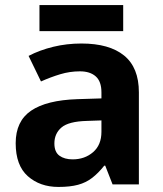

<svg xmlns="http://www.w3.org/2000/svg" viewBox="-20 -729 644 759"><path d="M302 -557Q412 -557 470.5 -509.5Q529 -462 529 -364V0H425L396 -74H392Q369 -45 344.5 -26Q320 -7 288.5 1.5Q257 10 211 10Q138 10 90 -32.5Q42 -75 42 -163Q42 -250 103 -291.5Q164 -333 286 -337L381 -340V-364Q381 -407 358.5 -427Q336 -447 296 -447Q256 -447 218 -435.5Q180 -424 142 -407L93 -508Q137 -531 190.5 -544Q244 -557 302 -557ZM323 -251Q251 -249 223 -225Q195 -201 195 -162Q195 -128 215 -113.5Q235 -99 267 -99Q315 -99 348 -127.5Q381 -156 381 -208V-253ZM467 -709V-606H136V-709Z"/></svg>

Font: Noto Sans Cham
Style: Regular
Weight: 400
Designer: Monotype Design Team
Foundry: Monotype Imaging Inc.
Version: Version 2.002